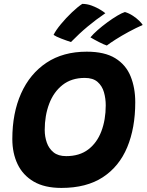

<svg xmlns="http://www.w3.org/2000/svg" viewBox="-20 -920 738 966"><path d="M289 25.5Q204 25.5 149.5 -6.5Q95 -38.5 68.5 -94Q42 -149.5 42 -220.5Q42 -351 86.2 -450Q130.5 -549 214 -604.5Q297.5 -660 416.5 -660Q506.5 -660 560 -627Q613.5 -594 637 -536.2Q660.5 -478.5 660.5 -405.5Q660.5 -276 620 -179Q579.5 -82 497.2 -28.2Q415 25.5 289 25.5ZM313 -134.5Q380 -134.5 424 -168Q468 -201.5 490 -259.5Q512 -317.5 512 -390Q512 -424.5 503 -456Q494 -487.5 471 -507.8Q448 -528 406.5 -528Q340 -528 295 -492.8Q250 -457.5 227.5 -398Q205 -338.5 205 -266Q205 -232.5 215.5 -202.5Q226 -172.5 249.5 -153.5Q273 -134.5 313 -134.5ZM394 -900.5Q418 -900.5 441.5 -891.8Q465 -883 483.2 -872Q501.5 -861 510 -853.5Q463 -821.5 421 -786.5Q379 -751.5 337 -708.5Q315 -715.5 288.2 -725.8Q261.5 -736 249.5 -744.5Q261 -768 286.8 -799Q312.5 -830 342 -858Q371.5 -886 394 -900.5ZM608.5 -859.5Q629 -853.5 647.8 -841.2Q666.5 -829 680 -815.8Q693.5 -802.5 698 -794.5Q664 -779.5 627.5 -759.8Q591 -740 561.2 -721Q531.5 -702 517.5 -691Q503 -695.5 477.8 -708.5Q452.5 -721.5 435 -732Q448.5 -748.5 471.5 -768.8Q494.5 -789 520.5 -808Q546.5 -827 570 -841Q593.5 -855 608.5 -859.5Z"/></svg>

Font: Grandstander
Style: Bold Italic
Weight: 700
Italic angle: -15°
Designer: Tyler Finck
Foundry: Etcetera Type Co
Version: Version 1.200; ttfautohint (v1.8.3)